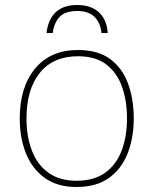

<svg xmlns="http://www.w3.org/2000/svg" viewBox="-20 -738 615 768"><path d="M515 -264Q515 -187 490.5 -124.5Q466 -62 415.5 -26Q365 10 286 10Q210 10 159.5 -26Q109 -62 84 -124Q59 -186 59 -264Q59 -390 120.5 -464Q182 -538 292 -538Q372 -538 421 -501.5Q470 -465 492.5 -403Q515 -341 515 -264ZM86 -264Q86 -191 108 -134.5Q130 -78 174.5 -46.5Q219 -15 286 -15Q356 -15 400.5 -47Q445 -79 466.5 -135.5Q488 -192 488 -264Q488 -333 468.5 -389.5Q449 -446 406 -479.5Q363 -513 292 -513Q193 -513 139.5 -447Q86 -381 86 -264ZM289 -718Q343 -718 375 -689.5Q407 -661 411 -606H386Q382 -646 358.5 -670Q335 -694 289 -694Q240 -694 218 -670Q196 -646 191 -606H166Q180 -718 289 -718Z"/></svg>

Font: Noto Sans Thin
Style: Regular
Weight: 100
Designer: Monotype Design Team
Foundry: Monotype Imaging Inc.
Version: Version 2.007